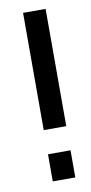

<svg xmlns="http://www.w3.org/2000/svg" viewBox="-67 -554 273 579"><g transform="rotate(-10 69.5 -265.0)"><path d="M47 -7V-90H116V-7ZM47 -164V-523H116V-164Z"/></g></svg>

Font: Ekushey Bangla
Style: Bold
Weight: 700
Designer: Al Mamun Sumon
Foundry: Al Mamun Sumon
Version: Version 1.0